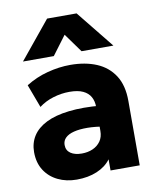

<svg xmlns="http://www.w3.org/2000/svg" viewBox="-87 -835 753 917"><g transform="rotate(-10 290.0 -376.0)"><path d="M211.5 15Q160.5 15 120 -4.8Q79.5 -24.5 56 -61.2Q32.5 -98 32.5 -149.5Q32.5 -193.5 54.2 -227.5Q76 -261.5 120 -283.5Q164 -305.5 230.8 -313.2Q297.5 -321 387 -313L388.5 -211Q341 -219.5 302.8 -219.8Q264.5 -220 237.8 -213.2Q211 -206.5 196.5 -192.5Q182 -178.5 182 -158Q182 -131.5 202.2 -117.5Q222.5 -103.5 256.5 -103.5Q286 -103.5 309.8 -114Q333.5 -124.5 347.8 -144.8Q362 -165 362 -194.5V-311Q362 -338.5 350.5 -359.5Q339 -380.5 314.2 -392.2Q289.5 -404 248.5 -404Q209 -404 170 -392.2Q131 -380.5 100 -357L58 -469.5Q107.5 -500.5 164 -515.2Q220.5 -530 275 -530Q347 -530 401.8 -507Q456.5 -484 487.5 -436Q518.5 -388 518.5 -313V0H377V-54Q352.5 -21 309.5 -3Q266.5 15 211.5 15ZM55.5 -585 204.5 -767H347.5L494 -585H339.5L273.5 -676.5L205 -585Z"/></g></svg>

Font: Geologica Roman
Style: Bold
Weight: 700
Designer: Sindre Bremnes, Frode Helland
Foundry: Monokrom Skriftforlag AS
Version: Version 1.010;gftools[0.9.28]